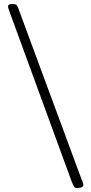

<svg xmlns="http://www.w3.org/2000/svg" viewBox="-20 -755 456 958"><path d="M20 -723Q20 -735 41 -735Q55 -735 60.5 -731.5Q66 -728 70 -717L377 113Q380 121 385 134Q390 147 393 155Q396 163 396 167Q396 183 363 183Q355 183 350.5 177.5Q346 172 338 152L34 -679Q20 -715 20 -723Z"/></svg>

Font: OFL Sorts Mill Goudy TT
Style: Regular
Weight: 500
Version: Version 003.000